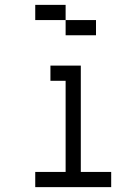

<svg xmlns="http://www.w3.org/2000/svg" viewBox="-20 -770 540 790"><path d="M437.5 0V-62.5H312.5V-500H187.5V-437.5H250Q250 -437.5 250 -62.5H125V0ZM375 -625V-687.5H250V-625ZM250 -687.5V-750H125V-687.5Z"/></svg>

Font: BFUnifontExMono
Style: Regular
Weight: 500
Version: Version 15.0.06